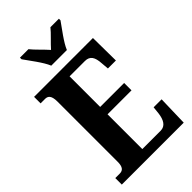

<svg xmlns="http://www.w3.org/2000/svg" viewBox="-277 -1018 1105 1105"><g transform="rotate(-45 275.5 -465.5)"><path d="M217 -771H344C362 -816 413 -880 439 -918V-931H370C350 -905 305 -865 280 -836C255 -865 211 -905 191 -931H122V-918C148 -880 199 -816 217 -771ZM20 0H524L529 -185H464L459 -138C453 -94 436 -61 397 -61H248V-344H443V-404H248V-653H373C414 -653 429 -626 432 -576L436 -529H501L499 -714H20V-661H56C76 -661 96 -653 96 -600V-109C96 -70 83 -53 57 -53H20Z"/></g></svg>

Font: Noto Serif Hebrew ExtraCondensed ExtraBold
Style: Regular
Weight: 800
Width: 2
Designer: Monotype Design Team
Foundry: Monotype Imaging Inc.
Version: Version 2.004